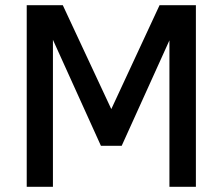

<svg xmlns="http://www.w3.org/2000/svg" viewBox="-20 -720 857 740"><path d="M83 0V-700H222L433 -248H385L595 -700H735V0H633V-645L669 -644L449 -158H369L149 -644L184 -645V0Z"/></svg>

Font: SUSE Thin Medium
Style: Regular
Weight: 500
Version: Version 1.000